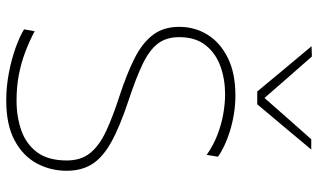

<svg xmlns="http://www.w3.org/2000/svg" viewBox="-222 -788 1019 615"><g transform="rotate(90 287.5 -480.5)"><path d="M302 9Q257 9 213 0.5Q169 -8 132.5 -21.2Q96 -34.5 74 -48L80 -82Q113 -64.5 147.8 -51.5Q182.5 -38.5 220.5 -31.2Q258.5 -24 302 -24Q354.5 -24 398.2 -39.5Q442 -55 468 -90.2Q494 -125.5 494 -185Q494 -230.5 470 -260Q446 -289.5 399.8 -311Q353.5 -332.5 287 -354Q216.5 -377 167.2 -401.8Q118 -426.5 92 -460.5Q66 -494.5 66 -545Q66 -595 91.2 -635.8Q116.5 -676.5 165.5 -700.8Q214.5 -725 285 -725Q316 -725 345.2 -720.2Q374.5 -715.5 400.8 -707.2Q427 -699 447.8 -689Q468.5 -679 482 -669L476 -633Q446.5 -654 413 -667Q379.5 -680 345.8 -686Q312 -692 282 -692Q234 -692 192.2 -677Q150.5 -662 124.8 -629.5Q99 -597 99 -545Q99 -503.5 120 -476.2Q141 -449 185.5 -427.8Q230 -406.5 301 -383Q387 -354.5 436.2 -326.8Q485.5 -299 506.2 -265.2Q527 -231.5 527 -185Q527 -132.5 503.2 -88.5Q479.5 -44.5 429.8 -17.8Q380 9 302 9ZM273 -795Q237 -838.5 200.8 -882Q164.5 -925.5 128 -969L161 -970Q196.5 -929.5 230.8 -890.5Q265 -851.5 300.5 -810.5H287Q322.5 -851 356.8 -889.8Q391 -928.5 426 -968H459Q423 -925 387 -881.8Q351 -838.5 314 -795Z"/></g></svg>

Font: Commissioner Thin
Style: Regular
Weight: 100
Designer: Kostas Bartsokas
Foundry: Kostas Bartsokas
Version: Version 1.001;gftools[0.9.23]